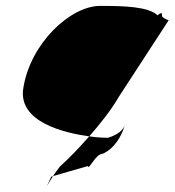

<svg xmlns="http://www.w3.org/2000/svg" viewBox="-20 -574 593 652"><path d="M59 -274C41 -158 202 -122 283 -111C321 -154 358 -201 384 -246L552 -504C559 -504 528 -512 530 -522C532 -533 524 -530 515 -522C484 -552 399 -554 320 -554C220 -554 83 -428 59 -274ZM154 26C131 76 135 62 160 24ZM160 24 278 -10C282 6 304 -52 329 -52C348 -60 383 -84 403 -146C392 -124 369 -113 346 -106C334 -106 310 -107 283 -111C249 -72 214 -36 183 -8C174 4 166 15 160 24Z"/></svg>

Font: Ampere
Style: SCSuCndIta
Weight: 400
Version: Version 1